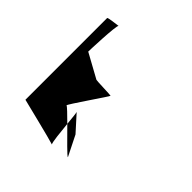

<svg xmlns="http://www.w3.org/2000/svg" viewBox="-182 -890 1057 1057"><g transform="rotate(45 346.5 -361.0)"><path d="M86 -72C86 -72 338 -10 363 -1C356 -10 349 -81 343 -141C306 -178 273 -210 268 -210C260 -210 404 -415 402 -419C400 -421 285 -424 285 -426L143 -504C143 -512 150 -712 161 -722C150 -720 86 -714 86 -708ZM162 -722C162 -722 161 -722 161 -722C161 -722 162 -722 162 -722ZM333 -224C335 -221 339 -184 343 -141C401 -83 472 -9 475 -14L416 -132ZM363 -1C364 0 364 0 365 0C365 0 363 -1 363 -1Z"/></g></svg>

Font: Ampere
Style: Regular
Weight: 400
Version: Version 1